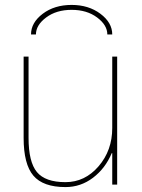

<svg xmlns="http://www.w3.org/2000/svg" viewBox="-20 -750 577 780"><path d="M436 -610H416Q416 -648 374.5 -679Q333 -710 271 -710Q209 -710 167.5 -679Q126 -648 126 -610H106Q106 -658 153.5 -694Q201 -730 271 -730Q340 -730 388 -694Q436 -658 436 -610ZM436 -128H434Q408 -66 358 -28Q308 10 246 10Q155 10 115.5 -36.5Q76 -83 76 -190V-520H96V-190Q96 -92 130 -51Q164 -10 246 -10Q325 -10 380.5 -74.5Q436 -139 436 -230V-520H456V0H436Z"/></svg>

Font: Mplus 1p Thin
Style: Regular
Weight: 250
Version: Version 1.061